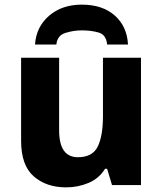

<svg xmlns="http://www.w3.org/2000/svg" viewBox="-20 -798 702 828"><path d="M588 -549H424V-297Q424 -212 401.5 -166Q379 -120 316 -120Q235 -120 235 -236V-549H71V-191Q71 -85 125.5 -37.5Q180 10 265 10Q316 10 361.5 -9Q407 -28 433 -70H442L463 0H588ZM333 -778Q247 -778 191.5 -730Q136 -682 131 -606H223Q227 -645 262 -656Q297 -667 332 -667Q374 -667 406 -657.5Q438 -648 442 -606H532Q528 -684 475 -731Q422 -778 333 -778Z"/></svg>

Font: Noto Sans UI Extra
Style: Regular
Weight: 800
Designer: Monotype Design Team
Foundry: Monotype Imaging Inc.
Version: Version 1.901